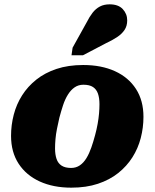

<svg xmlns="http://www.w3.org/2000/svg" viewBox="-20 -852 713 886"><path d="M419 -229Q426 -255 430.5 -280Q435 -305 437 -328Q439 -351 439 -371Q439 -400 432 -420Q425 -440 409 -450.5Q393 -461 365 -461Q342 -461 324.5 -449Q307 -437 293.5 -415.5Q280 -394 271 -366.5Q262 -339 254 -309Q248 -283 243 -258Q238 -233 236 -210Q234 -187 234 -167Q234 -139 241 -118.5Q248 -98 264.5 -87.5Q281 -77 308 -77Q331 -77 348.5 -89Q366 -101 379 -122.5Q392 -144 401.5 -171.5Q411 -199 419 -229ZM31 -225Q31 -275 43.5 -323Q56 -371 82 -412Q108 -453 147.5 -484.5Q187 -516 241 -534Q295 -552 364 -552Q448 -552 510.5 -523.5Q573 -495 607.5 -441.5Q642 -388 642 -313Q642 -263 629.5 -215Q617 -167 591 -126Q565 -85 525.5 -53.5Q486 -22 432 -4Q378 14 309 14Q226 14 163.5 -14.5Q101 -43 66 -96.5Q31 -150 31 -225ZM380 -749Q393 -775 407.5 -793.5Q422 -812 441 -822Q460 -832 486 -832Q526 -832 546.5 -810Q567 -788 567 -758Q567 -732 554.5 -713.5Q542 -695 520 -680.5Q498 -666 468 -652L363 -597H310L315 -632Z"/></svg>

Font: Roboto Serif 20pt ExtraBold
Style: Italic
Weight: 800
Italic angle: -10°
Version: Version 1.007